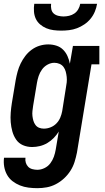

<svg xmlns="http://www.w3.org/2000/svg" viewBox="-27 -760 547 1003"><path d="M168 223Q145 223 121.5 220Q98 217 77 208.5Q56 200 38.5 186.5Q21 173 10 153.5Q-1 134 -5 111Q-9 88 -6 64H106Q104 78 108 90.5Q112 103 120.5 111.5Q129 120 142 123.5Q155 127 168 127Q187 127 205.5 118Q224 109 236 93Q248 77 254.5 58.5Q261 40 264 22L280 -73Q269 -55 254 -39.5Q239 -24 220.5 -13Q202 -2 181.5 3Q161 8 141 8Q115 8 93 -1.5Q71 -11 57.5 -30.5Q44 -50 37.5 -73.5Q31 -97 29 -121.5Q27 -146 29 -171.5Q31 -197 35 -222L55 -342Q59 -364 65 -386Q71 -408 81 -428.5Q91 -449 105.5 -468Q120 -487 139.5 -501Q159 -515 181 -521.5Q203 -528 225 -528Q247 -528 267.5 -521.5Q288 -515 302.5 -500.5Q317 -486 325.5 -467Q334 -448 338 -427L354 -520H492V-424H451L375 37Q370 62 362.5 86Q355 110 341 132Q327 154 307.5 172Q288 190 265 202Q242 214 217.5 218.5Q193 223 168 223ZM202 -88Q220 -88 237.5 -95Q255 -102 268 -115.5Q281 -129 288 -146Q295 -163 298 -180L317 -300Q320 -315 321.5 -329.5Q323 -344 321.5 -358Q320 -372 316.5 -385.5Q313 -399 305 -410Q297 -421 284 -426.5Q271 -432 257 -432Q239 -432 221.5 -422.5Q204 -413 192.5 -397Q181 -381 175 -363Q169 -345 166 -327L146 -207Q144 -193 142.5 -180Q141 -167 142.5 -154Q144 -141 147.5 -129Q151 -117 158.5 -107Q166 -97 177.5 -92.5Q189 -88 202 -88ZM293 -600Q273 -600 253 -602.5Q233 -605 215 -612.5Q197 -620 182.5 -632.5Q168 -645 160 -662Q152 -679 150.5 -699.5Q149 -720 152 -740H240Q238 -726 241 -712Q244 -698 253.5 -689.5Q263 -681 277 -677.5Q291 -674 305 -674Q319 -674 334 -677.5Q349 -681 361.5 -689.5Q374 -698 382 -712Q390 -726 392 -740H480Q477 -720 468.5 -699.5Q460 -679 446 -662Q432 -645 413.5 -632.5Q395 -620 375 -612.5Q355 -605 334 -602.5Q313 -600 293 -600Z"/></svg>

Font: Iosevka Curly Slab
Style: Bold Italic
Weight: 700
Italic angle: -9°
Monospace: yes
Designer: Belleve Invis
Foundry: Belleve Invis
Version: Version 22.1.2; ttfautohint (v1.8.4)